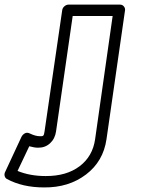

<svg xmlns="http://www.w3.org/2000/svg" viewBox="-296 -592 654 840"><path d="M-273.9 161.1 -202.1 6.8Q-197.3 -2.9 -187.5 -8.5Q-177.7 -14.2 -165 -7.8Q-140.6 3.9 -122.1 3.9Q-110.4 4.9 -106.7 1.2Q-103 -2.4 -101.1 -17.1L-23.9 -546.9Q-22.5 -557.6 -13.9 -564.7Q-5.4 -571.8 3.9 -571.8H229Q239.7 -571.8 246.1 -563.7Q252.4 -555.7 251 -546.9L169.9 17.1Q155.8 114.3 80.1 171.6Q4.4 229 -103 228Q-197.8 228 -266.1 190.9Q-273.4 186.5 -275.6 178Q-277.8 169.4 -273.9 161.1ZM-219.2 155.8Q-165 178.2 -96.2 178.2Q-5.4 178.7 52 135.5Q109.4 92.3 120.1 17.1L196.8 -522H22L-50.8 -17.1Q-55.2 14.6 -76.9 34.7Q-98.6 54.7 -129.9 54.2Q-145 54.2 -168 47.9Z"/></svg>

Font: Trueno Black Outline
Style: Italic
Weight: 900
Width: 6
Designer: Julieta Ulanovsky
Foundry: Julieta Ulanovsky
Version: Version 3.001b | FøM Fix